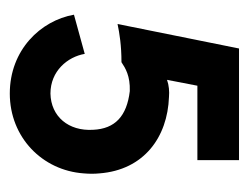

<svg xmlns="http://www.w3.org/2000/svg" viewBox="-78 -425 508 392"><g transform="rotate(90 176.0 -229.0)"><path d="M10 -126C22 -58 82 5 171 5C260 5 328 -61 334 -146C335 -157 335 -168 334 -178C327 -269 260 -317 178 -320C167 -321 154 -320 143 -316L155 -378H307V-463H79L29 -215C48 -219 73 -223 107 -223C119 -231 135 -241 166 -240C217 -234 243 -210 245 -165C248 -115 218 -79 171 -78C125 -78 96 -113 90 -148Z"/></g></svg>

Font: Rabbid Highway Sign II Hop
Style: Regular
Weight: 400
Foundry: Cannot Into Space Fonts
Version: Version 0.277